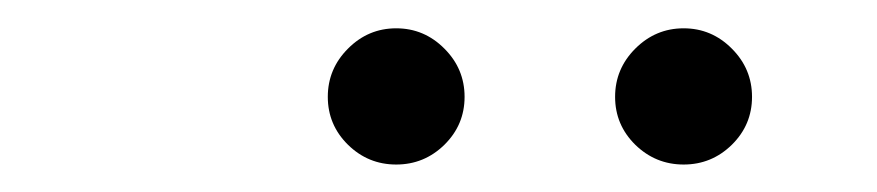

<svg xmlns="http://www.w3.org/2000/svg" viewBox="-20 -739 626 137"><path d="M262.7 -621.6Q242.7 -621.6 228.3 -635.7Q213.9 -649.9 213.9 -669.9Q213.9 -689.9 228.3 -704.3Q242.7 -718.8 262.7 -718.8Q282.7 -718.8 297.1 -704.3Q311.5 -689.9 311.5 -669.9Q311.5 -649.9 297.1 -635.7Q282.7 -621.6 262.7 -621.6ZM467.8 -621.6Q447.8 -621.6 433.3 -635.7Q418.9 -649.9 418.9 -669.9Q418.9 -689.9 433.3 -704.3Q447.8 -718.8 467.8 -718.8Q487.8 -718.8 502.2 -704.3Q516.6 -689.9 516.6 -669.9Q516.6 -649.9 502.2 -635.7Q487.8 -621.6 467.8 -621.6Z"/></svg>

Font: Cascadia Mono ExtraLight
Style: Italic
Weight: 200
Italic angle: -10°
Monospace: yes
Designer: Aaron Bell
Foundry: Saja Typeworks
Version: Version 2404.023; ttfautohint (v1.8.4)